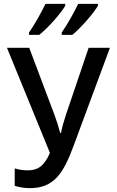

<svg xmlns="http://www.w3.org/2000/svg" viewBox="-20 -961 603 992"><path d="M299 -793V-781H354C397 -816 464 -893 486 -931V-941H384C366 -903 329 -836 299 -793ZM130 -793V-781H183C231 -819 294 -892 317 -931V-941H215C196 -902 161 -837 130 -793ZM135 11C257 11 307 -63 360 -207L548 -714H438L320 -366C310 -335 301 -304 295 -274H291C283 -304 273 -337 262 -366L131 -714H16L238 -171C207 -100 173 -81 124 -81C98 -81 79 -84 56 -91V-1C80 7 107 11 135 11Z"/></svg>

Font: Noto Sans Mono SemiCondensed Medium
Style: Regular
Weight: 500
Width: 4
Designer: Monotype Design Team
Foundry: Monotype Imaging Inc.
Version: Version 2.014